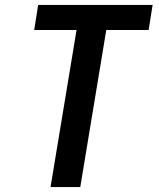

<svg xmlns="http://www.w3.org/2000/svg" viewBox="-20 -755 640 775"><path d="M184 0 289 -634H118L134 -735H596L580 -634H409L304 0Z"/></svg>

Font: Iosevka Curly Extended
Style: Bold Italic
Weight: 700
Width: 7
Italic angle: -9°
Monospace: yes
Designer: Belleve Invis
Foundry: Belleve Invis
Version: Version 11.1.0; ttfautohint (v1.8.3)